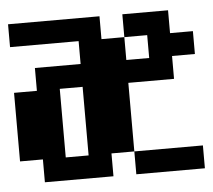

<svg xmlns="http://www.w3.org/2000/svg" viewBox="-40 -481 580 523"><g transform="rotate(-5 250.0 -219.0)"><path d="M0 -437.5H250V-375H312.5V-437.5H437.5V-375H500V-312.5H437.5V-250H312.5V-62.5H500V0H312.5V-62.5H250V0H62.5V-62.5H0V-250H62.5V-312.5H187.5V-375H0ZM125 -250V-62.5H187.5V-250ZM312.5 -375V-312.5H375V-375Z"/></g></svg>

Font: NeoDunggeunmo Code
Style: Regular
Weight: 400
Monospace: yes
Version: Version 1.600